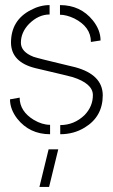

<svg xmlns="http://www.w3.org/2000/svg" viewBox="-20 -525 445 758"><path d="M135.7 212.9 171.9 64.5H210L173.8 212.9ZM19.5 -132.8 57.6 -139.6Q57.6 -85.9 113.3 -51.8Q146.5 -32.2 177.7 -32.2V4.9Q96.7 4.9 47.9 -56.6Q19.5 -93.8 19.5 -132.8ZM23.4 -356.4Q23.4 -445.3 101.6 -485.4Q137.7 -504.9 175.8 -504.9V-467.8Q131.8 -467.8 94.7 -430.7Q62.5 -397.5 62.5 -356.4Q62.5 -320.3 112.3 -300.8Q128.9 -294.9 248 -266.6Q263.7 -262.7 276.4 -259.8Q384.8 -230.5 385.7 -149.4Q385.7 -64.5 314.5 -21.5Q271.5 4.9 217.8 4.9V-31.2Q272.5 -31.2 313.5 -70.3Q346.7 -104.5 346.7 -149.4Q346.7 -195.3 266.6 -220.7Q253.9 -224.6 132.8 -252.9Q126 -254.9 120.1 -255.9Q24.4 -279.3 23.4 -356.4ZM216.8 -466.8V-504.9Q297.9 -504.9 346.7 -444.3Q377 -406.2 377 -365.2L338.9 -359.4Q338.9 -418.9 273.4 -452.1Q242.2 -466.8 216.8 -466.8Z"/></svg>

Font: Post No Bills Colombo Light
Style: Regular
Weight: 300
Designer: Kosala Senevirathne, Siva Puranthara, Lasantha Premarathna, Tharique Azeez
Foundry: Mooniak
Version: Version 1.220 ; ttfautohint (v1.6)